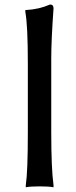

<svg xmlns="http://www.w3.org/2000/svg" viewBox="-20 -794 328 825"><path d="M88.9 -742.2V-751H92.8Q147.5 -753.9 194.3 -774.4H196.3Q210 -774.4 210 -757.8Q200.2 -621.1 200.2 -542V-226.6Q200.2 -69.3 210 2V10.7Q190.4 6.8 150.4 6.8Q110.4 6.8 90.8 10.7V2Q99.6 -56.6 99.6 -226.6V-521.5Q99.6 -685.5 88.9 -742.2Z"/></svg>

Font: GenEi LateGo v2
Style: Medium
Weight: 500
Designer: o_tamon (Modified)
Foundry: o_tamon / Adobe Systems Incorporated / FONT 910 / Philipp H. Poll
Version: Version 2.1;Original Version 1.004